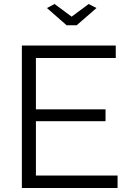

<svg xmlns="http://www.w3.org/2000/svg" viewBox="-20 -937 649 957"><path d="M252 -917 214 -897 312 -811H362L461 -897L422 -917L337 -854ZM566 -62H159V-333H506V-392H159V-648H557V-710H89V0H566Z"/></svg>

Font: FIGSv2-sans-serif
Style: Regular
Weight: 400
Designer: Matt McInerney, Pablo Impallari, Rodrigo Fuenzalida,Mirko Velimirovic
Foundry: Matt McInerney, Pablo Impallari, Rodrigo Fuenzalida
Version: Version 4.021;hotconv 1.0.109;makeotfexe 2.5.65596